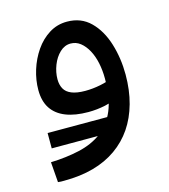

<svg xmlns="http://www.w3.org/2000/svg" viewBox="-90 -410 628 713"><g transform="rotate(-15 223.5 -53.0)"><path d="M70 231Q61 231 58 231Q55 231 46 230L40 152Q100 150 150.5 138.5Q201 127 237.5 100Q274 73 294 25.5Q314 -22 314 -97Q314 -128 308 -156.5Q302 -185 290 -207Q278 -229 261.5 -242Q245 -255 224 -255Q201 -255 182.5 -237.5Q164 -220 153.5 -193Q143 -166 143 -139Q143 -118 151.5 -102.5Q160 -87 180 -79Q200 -71 232 -71Q261 -71 290.5 -77Q320 -83 341 -93L345 -23Q321 -6 288.5 1Q256 8 223 8Q172 8 136.5 -6Q101 -20 82.5 -48Q64 -76 64 -119Q64 -157 76 -195.5Q88 -234 110 -266Q132 -298 163 -317.5Q194 -337 232 -337Q286 -337 321.5 -302Q357 -267 374.5 -210.5Q392 -154 392 -91Q392 -31 378 19.5Q364 70 337.5 109Q311 148 272 175.5Q233 203 182.5 217Q132 231 70 231ZM56 103V44H339V103Z"/></g></svg>

Font: Farlight84_Sys_V01
Style: Regular
Weight: 400
Designer: Ryoko NISHIZUKA  (kana, bopomofo & ideographs); Paul D. Hunt (Latin, Greek & Cyrillic); Sandoll Communications , Soo-you
Foundry: Adobe
Version: Version 2.004;October 29, 2024;FontCreator 14.0.0.2814 64-bi